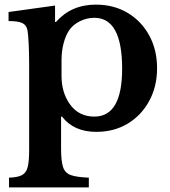

<svg xmlns="http://www.w3.org/2000/svg" viewBox="-20 -560 737 830"><path d="M19 250V208Q55 207 74 197.5Q93 188 99.5 163Q106 138 106 90V-282Q106 -328 104 -370Q102 -412 99 -428Q95 -451 77 -460Q59 -469 17 -469V-508L218 -536V-465H222Q288 -540 394 -540Q472 -540 531.5 -504.5Q591 -469 625 -407Q659 -345 659 -265Q659 -186 625 -123.5Q591 -61 532 -25.5Q473 10 396 10Q299 10 248 -56H244V83Q244 136 252.5 162Q261 188 286.5 197Q312 206 364 208V250ZM388 -56Q508 -56 508 -263Q508 -483 388 -483Q356 -483 327 -469Q298 -455 281 -432Q265 -410 255.5 -375Q246 -340 246 -300V-232Q246 -161 281 -111Q319 -56 388 -56Z"/></svg>

Font: Libre Baskerville
Style: Bold
Weight: 700
Designer: Pablo Impallari, Rodrigo Fuenzalida
Foundry: Pablo Impallari, Rodrigo Fuenzalida
Version: Version 1.051; ttfautohint (v1.8.4.7-5d5b)